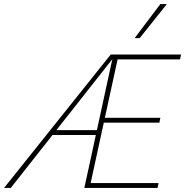

<svg xmlns="http://www.w3.org/2000/svg" viewBox="-51 -927 913 947"><path d="M-31 0 495 -658H521L2 0ZM194 -261 207 -285H443L438 -261ZM444 -322 449 -346H740L735 -322ZM365 0 508 -658H842L837 -634H529L396 -24H731L726 0ZM613 -739 740 -907H772L638 -739Z"/></svg>

Font: Ysabeau Office Thin
Style: Italic
Weight: 250
Italic angle: -12°
Designer: Christian Thalmann (Catharsis Fonts)
Version: Version 2.001;gftools[0.9.30]; featfreeze: tnum,lnum,ss02